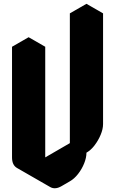

<svg xmlns="http://www.w3.org/2000/svg" viewBox="-20 -945 603 1006"><path d="M303 30Q269 50 243 35Q217 20 217 -20L433 -145V-825L520 -875V-295Q520 -269 507.5 -239Q495 -209 475.5 -183.5Q456 -158 433 -145Q433 -119 421 -89Q409 -59 389 -33.5Q369 -8 346 5ZM217 -20Q182 0 156 -15Q130 -30 130 -70V-650L217 -700ZM520 -875 433 -825 346 -875 433 -925ZM433 -825V-145L346 -195V-875ZM433 -145 217 -20 130 -70 346 -195ZM217 -20Q217 20 243 35L156 -15Q130 -30 130 -70ZM217 -700 130 -650 43 -700 130 -750ZM130 -650V-70Q130 -30 156 -15L69 -65Q43 -80 43 -120V-700Z"/></svg>

Font: Nabla
Style: Regular
Weight: 400
Designer: Arthur Reinders Folmer
Foundry: Typearture
Version: Version 1.002